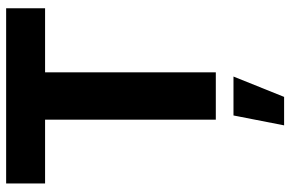

<svg xmlns="http://www.w3.org/2000/svg" viewBox="-184 -556 968 641"><g transform="rotate(-90 300.5 -236.0)"><path d="M8 -700H593V-570H379V0H221V-570H8ZM235 59H365L297 228H202Z"/></g></svg>

Font: Alexandria SemiBold
Style: Regular
Weight: 600
Designer: Mohamed Gaber
Foundry: Kief Type Foundry
Version: Version 5.100